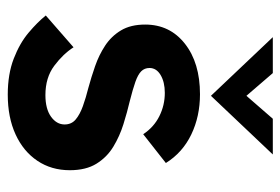

<svg xmlns="http://www.w3.org/2000/svg" viewBox="-138 -600 747 512"><g transform="rotate(90 236.0 -343.5)"><path d="M232 9.8Q177.2 9.8 136 -6.1Q94.8 -22 66.6 -45.8Q38.4 -69.6 20.8 -91.6L105.6 -165.6Q123.4 -137.8 154.9 -114.2Q186.4 -90.6 233 -90.6Q269.8 -90.6 290.6 -105.5Q311.4 -120.4 311.4 -141.8Q311.4 -160.2 298 -171.4Q284.6 -182.6 262.6 -190.5Q240.6 -198.4 213.6 -205.2Q185.6 -212.8 155.9 -223.1Q126.2 -233.4 101.1 -249.9Q76 -266.4 60.5 -292.2Q45 -318 45 -356.6Q45 -422.4 96.1 -462.6Q147.2 -502.8 230.8 -502.8Q289.8 -502.8 338.1 -479.6Q386.4 -456.4 414.2 -411.8L337.4 -351.4Q318.6 -379.8 289.4 -394.4Q260.2 -409 227.2 -409Q198.4 -409 179.6 -397.8Q160.8 -386.6 160.8 -368.2Q160.8 -355 169.5 -346.2Q178.2 -337.4 197.8 -330.5Q217.4 -323.6 249 -315.6Q278.8 -308.6 310.8 -298.6Q342.8 -288.6 370.7 -271.7Q398.6 -254.8 416 -226.8Q433.4 -198.8 433.4 -155.6Q433.4 -106.6 408.3 -69.2Q383.2 -31.8 337.9 -11Q292.6 9.8 232 9.8ZM235 -532 78.6 -697H174.4L235 -626.6L296.2 -697H391.4Z"/></g></svg>

Font: Hanken Grotesk
Style: Regular
Weight: 400
Designer: Alfredo Marco Pradil
Foundry: Hanken Design Co.
Version: Version 3.013